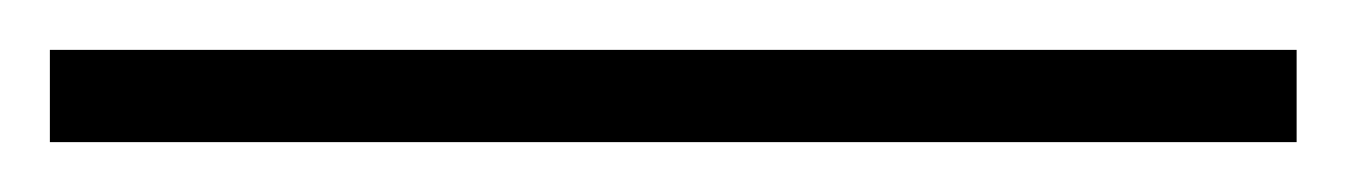

<svg xmlns="http://www.w3.org/2000/svg" viewBox="-20 66 540 77"><path d="M0 123H500V86H0Z"/></svg>

Font: Jost Light
Style: Regular
Weight: 300
Version: Version 3.710